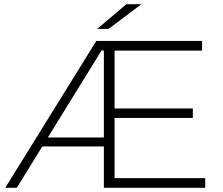

<svg xmlns="http://www.w3.org/2000/svg" viewBox="-20 -895 1062 915"><path d="M5 0 439 -700H491V-654H443L476 -674L60 0ZM163 -197 171 -240H491V-197ZM520 -378H899V-333H520ZM526 -46H958V0H475V-700H943V-654H526ZM443 -757 582 -875H654L497 -757Z"/></svg>

Font: Modern
Style: Regular
Weight: 300
Designer: Julieta Ulanovsky
Foundry: Julieta Ulanovsky
Version: Version 8.000